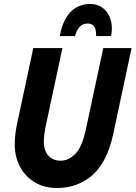

<svg xmlns="http://www.w3.org/2000/svg" viewBox="-20 -931 680 963"><path d="M54 -206Q54 -229 56.5 -254Q59 -279 65 -307L147 -690H293L207 -288Q204 -272 202 -254.5Q200 -237 200 -220Q200 -174 223.5 -149.5Q247 -125 284 -125Q325 -125 359 -160.5Q393 -196 412 -288L498 -690H640L548 -259Q517 -116 443 -52Q369 12 266 12Q202 12 154.5 -16.5Q107 -45 80.5 -94.5Q54 -144 54 -206ZM541 -786Q541 -778 540 -769Q539 -760 537 -750H462V-758Q462 -813 420 -813Q394 -813 379 -796Q364 -779 356 -750H280Q294 -830 333.5 -870.5Q373 -911 433 -911Q481 -911 511 -876.5Q541 -842 541 -786Z"/></svg>

Font: Radio Canada Condensed
Style: Bold Italic
Weight: 700
Width: 3
Italic angle: -12°
Designer: Charles Daoud, Etienne Aubert Bonn, Alexandre Saumier Demers, Jacques Le Bailly
Foundry: Radio-Canada
Version: Version 2.104; ttfautohint (v1.8.4.7-5d5b);gftools[0.9.28.de